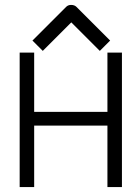

<svg xmlns="http://www.w3.org/2000/svg" viewBox="-20 -811 532 781"><path d="M133 -625 112 -646 249 -783Q257 -791 269 -791Q283 -791 291 -783L428 -646L407 -625L386 -604L270 -720L154 -604ZM60 -597H119V-356H417V-597H476V-50H417V-300H119V-50H60Z"/></svg>

Font: IBM 3270 Semi-Condensed
Style: Condensed
Weight: 400
Monospace: yes
Version: Version 2.3.1